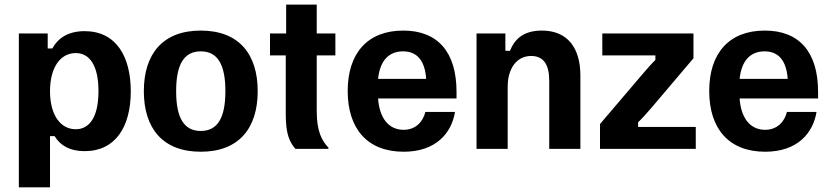

<svg xmlns="http://www.w3.org/2000/svg" viewBox="-20 -645 3590 832"><path d="M61.7 166.7H196.7V-55H216.7C240.8 -15 281.7 10 346.7 10C480 10 546.7 -95 546.7 -249.2C546.7 -400 483.3 -510 346.7 -510C272.5 -510 230 -477.5 206.7 -435H186.7V-500H61.7ZM308.3 -85C240.8 -85 196.7 -148.3 196.7 -250C196.7 -351.7 240.8 -415 308.3 -415C369.2 -415 406.7 -360 406.7 -250C406.7 -140 369.2 -85 308.3 -85Z M850 12.5C1015.8 12.5 1096.7 -90 1096.7 -250C1096.7 -410 1015.8 -512.5 850 -512.5C684.2 -512.5 603.3 -410 603.3 -250C603.3 -90 684.2 12.5 850 12.5ZM850 -77.5C776.7 -77.5 743.3 -135 743.3 -250C743.3 -365 776.7 -422.5 850 -422.5C923.3 -422.5 956.7 -365 956.7 -250C956.7 -135 923.3 -77.5 850 -77.5Z M1260 0H1403.3V-5C1375 -35 1352.5 -75 1352.5 -163.3V-405H1433.3V-500H1352.5V-625H1220V-500H1150V-405H1218.3V-149.2C1218.3 -65 1234.2 -30 1260 0Z M1729.2 12.5C1869.2 12.5 1936.7 -68.3 1951.7 -160H1823.3C1813.3 -118.3 1781.7 -82.5 1729.2 -82.5C1663.3 -82.5 1624.2 -134.2 1618.3 -218.3H1958.3V-246.7C1958.3 -420.8 1875.8 -512.5 1727.5 -512.5C1571.7 -512.5 1486.7 -413.3 1486.7 -250.8C1486.7 -88.3 1570.8 12.5 1729.2 12.5ZM1618.3 -303.3C1626.7 -383.3 1665.8 -422.5 1726.7 -422.5C1789.2 -422.5 1821.7 -379.2 1826.7 -303.3Z M2045 0H2180V-270C2180 -345 2216.7 -402.5 2281.7 -402.5C2336.7 -402.5 2360 -363.3 2360 -295V0H2495V-317.5C2495 -437.5 2439.2 -512.5 2328.3 -512.5C2247.5 -512.5 2210 -475 2190 -425H2170V-500H2045Z M2580 0H2995V-95H2745V-115C2762.5 -131.7 2781.7 -153.3 2803.3 -178.3L2985 -392.5V-500H2590V-405H2820V-385C2802.5 -368.3 2783.3 -345.8 2762.5 -321.7L2580 -107.5Z M3295.8 12.5C3435.8 12.5 3503.3 -68.3 3518.3 -160H3390C3380 -118.3 3348.3 -82.5 3295.8 -82.5C3230 -82.5 3190.8 -134.2 3185 -218.3H3525V-246.7C3525 -420.8 3442.5 -512.5 3294.2 -512.5C3138.3 -512.5 3053.3 -413.3 3053.3 -250.8C3053.3 -88.3 3137.5 12.5 3295.8 12.5ZM3185 -303.3C3193.3 -383.3 3232.5 -422.5 3293.3 -422.5C3355.8 -422.5 3388.3 -379.2 3393.3 -303.3Z"/></svg>

Font: Familjen Grotesk GF
Style: Bold
Weight: 700
Designer: Anders Wikstroem, Jonas Baeckman, Matilda Gysing, Kristian Moeller
Foundry: Familjen STHLM AB
Version: Version 2.000; Beta; Release 4; Build 6